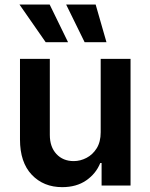

<svg xmlns="http://www.w3.org/2000/svg" viewBox="-20 -799 648 827"><path d="M247.9 7.1Q167.6 7.1 116.8 -46.3Q66.1 -99.8 66.1 -198.2V-545.5H194.6V-218Q194.6 -166.2 223 -135.7Q251.4 -105.1 297.6 -105.1Q326 -105.1 352.6 -119Q379.3 -132.8 396.5 -160.3Q413.7 -187.9 413.7 -229.4V-545.5H542.3V0H417.6V-96.9H411.9Q393.5 -51.1 351.4 -22Q309.3 7.1 247.9 7.1ZM273.1 -617.2H176.8L63.9 -779.5H193.9ZM438.6 -617.2H344.5L264.9 -779.5H392Z"/></svg>

Font: Linik Sans SemiBold
Style: Regular
Weight: 600
Designer: Rasmus Andersson (font), Cristiano Sobral (main changes)
Foundry: rsms
Version: Version 3.018;June 1, 2022;FontCreator 14.0.0.2814 64-bit; t